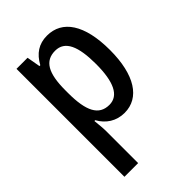

<svg xmlns="http://www.w3.org/2000/svg" viewBox="-232 -738 981 981"><g transform="rotate(-45 258.5 -248.0)"><path d="M299 -643C240 -643 198 -615 168 -560H162L149 -633H69V147H168V-85C168 -105 165 -133 162 -163H168C195 -114 241 -83 301 -83C409 -83 475 -184 475 -363C475 -547 409 -643 299 -643ZM274 -559C345 -559 374 -491 374 -363C374 -235 342 -167 275 -167C199 -167 168 -229 168 -359V-379C168 -503 200 -559 274 -559Z"/></g></svg>

Font: Noto Sans Kannada UI Condensed Medium
Style: Regular
Weight: 500
Width: 3
Designer: Jelle Bosma - Monotype Design Team
Foundry: Monotype Imaging Inc.
Version: Version 2.005